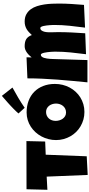

<svg xmlns="http://www.w3.org/2000/svg" viewBox="546 -1546 988 2121"><g transform="rotate(-90 1040.5 -486.0)"><path d="M542 -688.5 537.1 -481.4 391.6 -475.6 374 -22.5 168 -11.7 149.4 -464.8 3.9 -457 9.8 -687.5Z M1173.3 -374Q1173.3 -329.6 1163.1 -288.3Q1152.8 -247.1 1133.5 -210.9Q1114.3 -174.8 1086.7 -144.8Q1059.1 -114.7 1024.7 -93.3Q990.2 -71.8 949.7 -59.8Q909.2 -47.9 863.8 -47.9Q819.8 -47.9 780 -59.1Q740.2 -70.3 705.6 -90.6Q670.9 -110.8 642.8 -139.4Q614.7 -168 595 -202.9Q575.2 -237.8 564.2 -277.8Q553.2 -317.9 553.2 -361.3Q553.2 -403.8 563.5 -444.6Q573.7 -485.4 593 -521.5Q612.3 -557.6 639.6 -587.9Q667 -618.2 700.9 -640.1Q734.9 -662.1 774.4 -674.3Q814 -686.5 857.9 -686.5Q928.7 -686.5 987.1 -664.6Q1045.4 -642.6 1086.7 -601.8Q1127.9 -561 1150.6 -503.2Q1173.3 -445.3 1173.3 -374ZM956.5 -361.3Q956.5 -382.3 950.4 -402.1Q944.3 -421.9 932.6 -437.3Q920.9 -452.6 903.6 -462.2Q886.2 -471.7 863.8 -471.7Q840.8 -471.7 822.8 -463.4Q804.7 -455.1 791.7 -440.7Q778.8 -426.3 772 -407Q765.1 -387.7 765.1 -366.2Q765.1 -345.7 771 -325.2Q776.9 -304.7 788.6 -288.1Q800.3 -271.5 817.6 -261.2Q835 -251 857.9 -251Q880.9 -251 899.2 -260Q917.5 -269 930.2 -284.4Q942.9 -299.8 949.7 -319.8Q956.5 -339.8 956.5 -361.3ZM1133.3 -842.8Q1075.2 -811 1020 -778.6Q964.8 -746.1 909.7 -708L847.2 -776.4Q856.9 -788.1 870.6 -802.5Q884.3 -816.9 899.7 -832Q915 -847.2 931.6 -862.5Q948.2 -877.9 963.9 -892.1Q1001 -925.8 1041.5 -960Z M2061 -331.1Q2061 -261.2 2056.6 -191.9Q2052.2 -122.6 2046.4 -52.7L1795.4 -41Q1806.6 -126 1815.7 -211.2Q1824.7 -296.4 1824.7 -381.8Q1824.7 -387.2 1824.2 -400.6Q1823.7 -414.1 1822.5 -431.2Q1821.3 -448.2 1819.1 -466.6Q1816.9 -484.9 1813.2 -500.2Q1809.6 -515.6 1804.2 -525.4Q1798.8 -535.2 1791.5 -535.2Q1774.4 -535.2 1764.6 -522.2Q1754.9 -509.3 1750.2 -491.2Q1745.6 -473.1 1744.6 -454.3Q1743.7 -435.5 1743.7 -423.8Q1743.7 -403.3 1744.6 -382.8Q1745.6 -362.3 1745.6 -340.8Q1745.6 -265.1 1741.9 -189.9Q1738.3 -114.7 1732.9 -39.1L1501.5 -30.3Q1512.7 -115.2 1521.2 -200Q1529.8 -284.7 1529.8 -370.1Q1529.8 -375.5 1529.3 -389.6Q1528.8 -403.8 1527.6 -421.4Q1526.4 -439 1523.9 -458Q1521.5 -477.1 1517.8 -492.9Q1514.2 -508.8 1508.8 -519Q1503.4 -529.3 1495.6 -529.3Q1483.4 -529.3 1475.1 -519.8Q1466.8 -510.3 1461.7 -495.1Q1456.5 -480 1453.9 -461.7Q1451.2 -443.4 1450 -425.8Q1448.7 -408.2 1448.5 -393.3Q1448.2 -378.4 1447.8 -371.1L1437 -14.6H1190.9Q1198.7 -97.2 1206.8 -180.2Q1214.8 -263.2 1220.9 -345.9Q1227.1 -428.7 1231 -511.7Q1234.9 -594.7 1234.9 -677.7L1467.3 -687.5L1466.3 -630.9Q1477.1 -644.5 1490.7 -658.4Q1504.4 -672.4 1519.8 -683.3Q1535.2 -694.3 1552.5 -701.2Q1569.8 -708 1588.4 -708Q1612.3 -708 1631.3 -704.3Q1650.4 -700.7 1665.8 -691.9Q1681.2 -683.1 1692.9 -667.7Q1704.6 -652.3 1713.4 -628.9Q1729 -646 1744.9 -660.6Q1760.7 -675.3 1778.3 -685.8Q1795.9 -696.3 1816.4 -702.1Q1836.9 -708 1861.8 -708Q1909.2 -708 1942.4 -689.7Q1975.6 -671.4 1997.8 -641.1Q2020 -610.8 2032.5 -571.8Q2044.9 -532.7 2051.3 -490.7Q2057.6 -448.7 2059.3 -407.2Q2061 -365.7 2061 -331.1Z"/></g></svg>

Font: Luckiest Guy RUS-BEL-UKR
Style: Regular
Weight: 400
Designer: Astigmatic (AOETI)
Foundry: Astigmatic (AOETI)
Version: Version 1.00 March 11, 2019, initial release